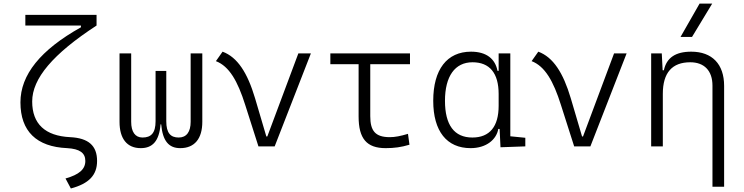

<svg xmlns="http://www.w3.org/2000/svg" viewBox="-20 -815 4142 1069"><path d="M374.5 234.4C475.1 207.5 520.5 160.2 520.5 81.1C520.5 -3.9 472.7 -46.4 370.6 -51.3C231.4 -58.1 159.2 -125 159.2 -250C159.2 -377.9 274.4 -514.2 517.6 -672.9V-732.4H121.1V-672.9H430.7V-663.1C205.1 -537.1 93.8 -398.4 93.8 -245.1C93.8 -84.5 183.1 2.4 354 9.8C423.3 13.7 455.1 36.1 455.1 81.1C455.1 127 421.4 157.2 344.7 178.7Z M983.4 9.8C1063.5 9.8 1106.4 -43 1106.4 -136.7V-517.6H1041.5V-136.7C1041.5 -81.1 1018.6 -49.3 975.1 -49.3C929.7 -49.3 905.8 -74.2 905.8 -140.1V-419.9H846.2V-140.1C846.2 -74.2 821.3 -49.3 773.4 -49.3C732.4 -49.3 710.4 -81.1 710.4 -136.7V-517.6H645.5V-136.7C645.5 -43 687 9.8 763.7 9.8C829.6 9.8 866.2 -29.8 874 -122.6H877.4C885.7 -29.8 919.9 9.8 983.4 9.8Z M1418.9 0H1509.3L1710.9 -517.6H1641.1L1468.3 -55.2H1462.9L1399.9 -268.6C1357.9 -409.7 1302.2 -496.6 1219.2 -527.3L1182.1 -474.6C1255.9 -446.3 1303.2 -364.3 1345.2 -231Z M2127.4 9.8C2175.3 9.8 2214.4 4.4 2259.8 -9.3L2251.5 -69.8C2209.5 -57.1 2178.7 -51.3 2150.4 -51.3C2069.3 -51.3 2041.5 -86.4 2041.5 -168.5V-457.5H2262.7V-517.6H1819.3V-457.5H1976.6V-166.5C1976.6 -43 2021.5 9.8 2127.4 9.8Z M2600.1 9.8C2688 9.8 2744.1 -38.1 2754.4 -97.2H2761.7L2766.6 4.9L2904.8 0V-47.9L2821.3 -56.2V-517.6H2756.3V-420.4H2750C2737.3 -486.8 2689 -527.3 2602.5 -527.3C2468.3 -527.3 2392.1 -427.7 2392.1 -253.9C2392.1 -84 2467.8 9.8 2600.1 9.8ZM2756.3 -226.1C2756.3 -109.9 2706.1 -49.3 2609.9 -49.3C2509.3 -49.3 2457.5 -118.7 2457.5 -253.9C2457.5 -390.1 2512.7 -468.3 2610.8 -468.3C2706.1 -468.3 2756.3 -408.2 2756.3 -291.5Z M3176.8 0H3267.1L3468.8 -517.6H3398.9L3226.1 -55.2H3220.7L3157.7 -268.6C3115.7 -409.7 3060.1 -496.6 2977.1 -527.3L2939.9 -474.6C3013.7 -446.3 3061 -364.3 3103 -231Z M3946.8 224.6H4011.7V-336.9C4011.7 -458 3944.8 -527.3 3828.6 -527.3C3740.7 -527.3 3690.9 -493.2 3676.3 -423.8H3669.4L3664.6 -517.6H3605.5V0H3670.4V-292.5C3670.4 -410.2 3722.2 -468.3 3823.2 -468.3C3900.9 -468.3 3946.8 -421.4 3946.8 -338.4ZM3769 -609.4H3833L3945.3 -794.9H3875Z"/></svg>

Font: Cascadia Code Light
Style: Regular
Weight: 300
Monospace: yes
Designer: Aaron Bell
Foundry: Saja Typeworks
Version: Version 2404.023